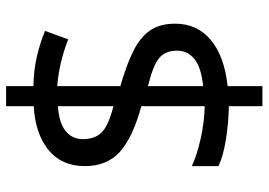

<svg xmlns="http://www.w3.org/2000/svg" viewBox="-142 -656 857 612"><g transform="rotate(-90 286.0 -350.5)"><path d="M253 -49Q198 -50 146 -58.5Q94 -67 62 -82V-167Q96 -151 149 -139Q202 -127 253 -126V-328Q154 -355 108 -396Q62 -437 62 -508Q62 -582 113.5 -624Q165 -666 253 -671V-759H317V-672Q370 -671 413.5 -660.5Q457 -650 493 -635L466 -561Q434 -574 395.5 -583.5Q357 -593 317 -596V-395Q383 -376 427 -354.5Q471 -333 493.5 -301.5Q516 -270 516 -220Q516 -150 464 -106.5Q412 -63 317 -53V58H253ZM253 -594Q199 -590 173.5 -569Q148 -548 148 -515Q148 -475 170.5 -453.5Q193 -432 253 -417ZM317 -131Q376 -137 403 -158.5Q430 -180 430 -214Q430 -252 406 -271.5Q382 -291 317 -307Z"/></g></svg>

Font: Noto Sans Myanmar UI
Style: Regular
Weight: 400
Designer: Monotype Design Team
Foundry: Monotype Imaging Inc.
Version: Version 2.103; ttfautohint (v1.8.4.7-5d5b)